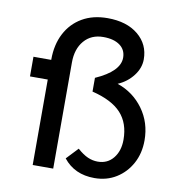

<svg xmlns="http://www.w3.org/2000/svg" viewBox="-83 -809 829 894"><g transform="rotate(10 332.0 -362.0)"><path d="M45 -404V-497H129V-499Q129 -569 156.5 -622Q184 -675 234.5 -704.5Q285 -734 354 -734Q445 -734 499 -689.5Q553 -645 553 -574Q553 -533 525 -496.5Q497 -460 453 -441Q529 -415 575.5 -351Q622 -287 622 -203Q622 -142 596 -94Q570 -46 525 -18Q480 10 422 10Q328 10 275 -57L327 -112Q354 -88 377 -78Q400 -68 424 -68Q470 -68 497.5 -102Q525 -136 525 -189Q525 -267 481.5 -314.5Q438 -362 344 -385V-450Q457 -500 457 -565Q457 -602 428.5 -623Q400 -644 350 -644Q293 -644 259.5 -605Q226 -566 226 -502V0H129V-404Z"/></g></svg>

Font: Readex Pro
Style: Regular
Weight: 400
Designer: Bonnie Shaver-Troup, Thomas Jockin
Foundry: Lexend
Version: Version 1.204; ttfautohint (v1.8.4.7-5d5b)